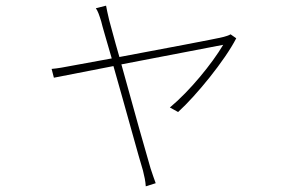

<svg xmlns="http://www.w3.org/2000/svg" viewBox="-20 -583 996 677"><path d="M793 -462C787 -458 776 -455 769 -453C743 -446 549 -410 401 -382C382 -447 369 -499 365 -512C359 -536 356 -553 354 -563L318 -554C325 -544 330 -530 337 -507C340 -493 355 -443 374 -377L232 -351C206 -346 185 -342 162 -340L170 -309L380 -350C421 -207 473 -16 484 18C489 38 493 56 494 74L529 63C523 48 518 31 511 11C501 -22 447 -213 408 -356L767 -425C728 -359 649 -262 579 -204L608 -188C672 -246 773 -370 813 -448Z"/></svg>

Font: Kinto Sans Thin
Style: Regular
Weight: 100
Designer: Authors: Ryoko NISHIZUKA  (kana & ideographs); Paul D. Hunt (Latin, Greek & Cyrillic); Wenlong ZHANG  (bopomofo); Sandol
Foundry: Adobe Systems Incorporated, ookami Inc.
Version: Version 0.001